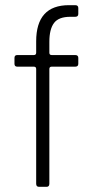

<svg xmlns="http://www.w3.org/2000/svg" viewBox="-20 -723 343 743"><path d="M180 -510H271Q283 -510 283 -499V-476Q283 -465 271 -465H180Q171 -465 171 -456V-12Q171 0 160 0H131Q120 0 120 -12V-456Q120 -465 111 -465H47Q36 -465 36 -476V-499Q36 -510 47 -510H111Q120 -510 120 -519V-563Q120 -703 247 -703H271Q283 -703 283 -692V-669Q283 -658 271 -658H252Q207 -658 189 -634Q171 -610 171 -561V-519Q171 -510 180 -510Z"/></svg>

Font: Rajdhani
Style: Regular
Weight: 400
Designer: Satya Rajpurohit, Jyotish Sonowal
Foundry: Indian Type Foundry
Version: Version 1.201 February 1, 2022